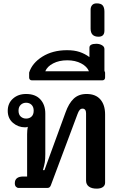

<svg xmlns="http://www.w3.org/2000/svg" viewBox="-20 -1116 719 1140"><path d="M491 -44V-444Q491 -457 485.5 -464Q480 -471 470 -471Q460 -471 453 -463Q446 -455 440 -438L282 -16Q279 -8 274 -4Q269 0 261 0H91Q82 0 75 -7Q68 -14 68 -28Q68 -68 119 -68H141V-319Q141 -342 145 -363Q138 -360 129 -360Q88 -360 57 -386.5Q26 -413 26 -458Q26 -503 57 -530.5Q88 -558 135 -558Q190 -558 219.5 -526Q249 -494 249 -442V-200Q249 -170 246 -152Q243 -134 235 -106H244L369 -448Q388 -502 417.5 -530Q447 -558 494 -558Q548 -558 576 -525.5Q604 -493 604 -437V-31Q604 -15 591 -5.5Q578 4 554 4Q524 4 507.5 -8.5Q491 -21 491 -44ZM180 -459Q180 -481 167.5 -493.5Q155 -506 135 -506Q116 -506 103 -493.5Q90 -481 90 -459Q90 -436 103 -424Q116 -412 135 -412Q155 -412 167.5 -424Q180 -436 180 -459Z M600 -696 604 -685V-656Q604 -648 599.5 -643.5Q595 -639 588 -639H169Q162 -639 157.5 -643.5Q153 -648 153 -656V-685Q171 -742 232 -780Q293 -818 378 -818Q421 -818 452.5 -807.5Q484 -797 511 -777V-833Q511 -856 552 -856Q571 -856 585.5 -847.5Q600 -839 600 -825ZM508 -693Q497 -721 462 -739.5Q427 -758 379 -758Q331 -758 295.5 -739.5Q260 -721 249 -693Z M518 -946V-1059Q518 -1075 527 -1085.5Q536 -1096 554 -1096Q580 -1096 590 -1083.5Q600 -1071 600 -1047V-934Q600 -898 565 -898Q518 -898 518 -946Z"/></svg>

Font: Maitree Semibold
Style: Regular
Weight: 600
Designer: CadsonDemak Team
Foundry: CadsonDemak
Version: Version 1.010